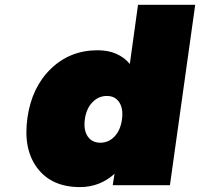

<svg xmlns="http://www.w3.org/2000/svg" viewBox="-20 -762 823 790"><path d="M92.8 -276.9Q110.8 -403.3 189.5 -479.2Q268.1 -555.2 381.8 -555.2Q466.3 -555.2 514.2 -499L547.9 -742.2H783.2L679.2 0H443.8L451.2 -46.9Q390.6 7.8 309.1 7.8Q192.9 7.8 133.8 -70.1Q74.7 -147.9 92.8 -276.9ZM393.1 -174.8Q427.2 -174.8 451.7 -200.9Q476.1 -227.1 481.9 -271Q487.8 -314.9 470.7 -341.1Q453.6 -367.2 419.9 -367.2Q385.3 -367.2 360.1 -341.1Q335 -314.9 329.1 -271Q323.2 -227.1 340.8 -200.9Q358.4 -174.8 393.1 -174.8Z"/></svg>

Font: Trueno UltraBlack
Style: Italic
Weight: 950
Designer: Julieta Ulanovsky
Foundry: Julieta Ulanovsky
Version: Version 3.001b | FøM Fix